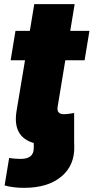

<svg xmlns="http://www.w3.org/2000/svg" viewBox="-20 -696 455 933"><path d="M2.4 205.1 24.4 71.8Q38.6 73.7 52.2 75Q65.9 76.2 80.1 76.2Q144 76.2 144 24.4V-1Q39.6 -31.2 60.5 -157.2L101.6 -403.3H31.7L55.2 -545.9H125L146.5 -675.8H342.8L321.3 -545.9H414.6L391.1 -403.3H297.4L259.8 -175.3Q254.9 -141.1 291.5 -141.1Q300.3 -141.1 317.4 -143.3Q334.5 -145.5 340.3 -147.5V-7.3L340.8 12.2Q344.2 106.4 278.6 161.6Q212.9 216.8 97.2 216.8Q43.5 216.8 2.4 205.1Z"/></svg>

Font: Inter Black
Style: Italic
Weight: 900
Italic angle: -9.39999°
Designer: Rasmus Andersson
Foundry: rsms
Version: Version 4.000;git-a52131595